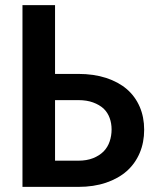

<svg xmlns="http://www.w3.org/2000/svg" viewBox="-20 -731 640 751"><path d="M195.3 -441.9V-710.9H67.9V0H286.1Q346.7 0 394.8 -16.4Q442.9 -32.7 476.1 -62Q508.8 -91.3 526.4 -132.6Q543.9 -173.8 543.9 -223.6Q543.9 -272.9 526.4 -313.5Q508.8 -354 476.1 -382.3Q442.9 -410.6 394.8 -426.3Q346.7 -441.9 286.1 -441.9ZM195.3 -339.4H286.1Q319.3 -339.4 344 -330.3Q368.7 -321.3 385.3 -306.2Q401.4 -290.5 408.9 -269.5Q416.5 -248.5 416.5 -224.6Q416.5 -200.2 408.9 -177.7Q401.4 -155.3 385.3 -138.7Q368.7 -122.1 344 -112.3Q319.3 -102.5 286.1 -102.5H195.3Z"/></svg>

Font: Roboto Mono SemiBold
Style: Regular
Weight: 600
Monospace: yes
Designer: Google
Version: Version 3.000